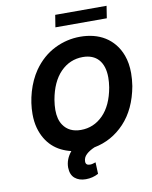

<svg xmlns="http://www.w3.org/2000/svg" viewBox="-114 -992 1009 1276"><g transform="rotate(-10 391.0 -353.5)"><path d="M682.5 -827.1H335.6L348.7 -909.1H695.3ZM360.1 202.1Q315 202.1 286.6 178.3Q258.2 154.8 257.1 105.5Q257.1 49.7 297.2 1.1Q261 -7.5 229.4 -23.3Q197.8 -39.1 172.2 -62.9Q146.7 -86.6 127.7 -118.6Q108.7 -150.6 97.3 -191.1Q85.6 -234 85.6 -285.2Q85.6 -359.4 107.2 -434.3Q129.3 -510.3 170.1 -570.3Q200.3 -613.3 236 -644.5Q271.7 -675.8 313.2 -696.4Q395.2 -737.2 486.2 -737.2Q533 -737.2 575.3 -726.6Q617.5 -715.9 652.7 -694.1Q687.9 -672.2 715 -639Q742.2 -605.8 758.9 -560.7Q778.4 -507.8 778.4 -440.3Q778.4 -419.7 776.6 -398.3Q774.9 -376.8 771.3 -353.7Q743.6 -201.7 657.7 -110.4Q572.4 -19.9 452.8 3.2Q417.3 18.5 396.1 38.5Q375 58.6 375 85.6Q375 111.2 403.8 111.2Q414.8 111.2 422.6 108.7Q438.6 104.4 441.1 103L442.5 102.6L445.7 180.8Q406.6 202.1 360.1 202.1ZM384.9 -126.1Q471.9 -126.1 534.8 -189.6Q597.3 -252.8 618.3 -371.8Q621.1 -389.9 622.5 -406.2Q623.9 -422.6 623.9 -437.9Q623.9 -477.6 614.2 -508.2Q604.4 -538.7 586.1 -559.3Q567.8 -579.9 541 -590.6Q514.2 -601.2 480.1 -601.2Q392.4 -601.2 329.2 -536.9Q266.7 -472.7 245.7 -353.7Q242.9 -335.6 241.3 -318.9Q239.7 -302.2 239.7 -286.9Q239.7 -222.3 266.3 -183.6Q305 -126.1 384.9 -126.1Z"/></g></svg>

Font: Linik Sans
Style: Bold Italic
Weight: 700
Italic angle: 9°
Designer: Fonts by Rasmus Andersson / Changes by Cristiano Sobral with parts from Marc Monis
Foundry: rsms
Version: Version 3.020; ttfautohint (v1.6)